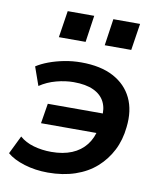

<svg xmlns="http://www.w3.org/2000/svg" viewBox="-83 -793 735 870"><g transform="rotate(10 285.0 -358.0)"><path d="M196 10Q138 10 87.5 -5.5Q37 -21 8 -46L49 -130Q75 -107 113.5 -96Q152 -85 195 -85Q249 -85 289 -101.5Q329 -118 354 -150Q379 -182 387 -226L393 -205H127L142 -297H405L394 -278Q399 -320 383.5 -350.5Q368 -381 332.5 -397.5Q297 -414 241 -414Q203 -414 161.5 -403Q120 -392 86 -369L56 -454Q79 -469 111 -481Q143 -493 181 -500.5Q219 -508 259 -508Q349 -508 408 -476.5Q467 -445 494 -388.5Q521 -332 512 -255Q506 -195 481.5 -147Q457 -99 417 -63.5Q377 -28 321 -9Q265 10 196 10ZM350 -603 368 -726H491L472 -603ZM139 -603 158 -726H280L262 -603Z"/></g></svg>

Font: Nunito Sans 8pt
Style: Bold Italic
Weight: 700
Italic angle: -9°
Version: Version 3.101;gftools[0.9.27]